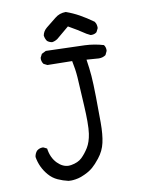

<svg xmlns="http://www.w3.org/2000/svg" viewBox="-89 -872 678 925"><g transform="rotate(-10 250.0 -410.0)"><path d="M170.4 -8.3Q175.8 -7.8 184.1 -7.8Q192.4 -7.8 205.3 -9.8Q218.3 -11.7 232.4 -16.6Q270 -30.8 292 -49.8Q308.6 -64 328.6 -89.4Q354.5 -122.1 362.8 -160.2Q371.6 -198.7 371.6 -258.1Q371.6 -317.4 370.6 -383.8Q369.6 -450.2 366.7 -487.1Q363.8 -523.9 356.9 -568.4L417 -564Q436.5 -564 450.7 -574.2L459.5 -592.8Q460 -595.2 460 -597.7Q460 -612.8 451.7 -623Q407.7 -636.2 360.4 -638.2Q311.5 -640.1 170.9 -644L149.9 -633.3L141.1 -616.2Q140.6 -613.3 140.6 -608.9Q140.6 -604.5 142.6 -597.7Q144.5 -590.8 149.4 -584.5L167 -575.7L287.6 -573.7Q296.4 -532.7 299.3 -492.7Q302.2 -452.6 307.1 -353.5Q309.6 -309.1 309.6 -275.9Q309.6 -236.8 306.2 -215.3Q300.3 -175.3 284.2 -148.9Q268.1 -123 249.3 -105Q230.5 -86.9 195.8 -81.1Q190.4 -80.1 184.6 -80.1Q155.3 -80.1 129.9 -105.5Q102.1 -133.3 95.7 -179.7L79.1 -188Q76.7 -188.5 74.7 -188.5Q58.6 -188.5 45.9 -177.7Q35.6 -165 33.7 -149.4Q42 -97.7 76.7 -57.6Q94.7 -36.6 119.4 -25.4Q144 -14.2 170.4 -8.3ZM401.4 -681.6Q417 -681.6 427.2 -690.4L436 -708Q436.5 -710.9 436.5 -712.4Q436.5 -713.9 436.3 -715.6Q436 -717.3 435.8 -720.2Q435.5 -723.1 434.8 -725.8Q434.1 -728.5 433.1 -731.4Q430.7 -736.3 427.7 -741.2Q393.1 -766.1 362.3 -783.2Q331.5 -800.3 298.3 -812Q267.1 -812 244.4 -793Q221.7 -773.9 196.3 -754.4Q178.2 -739.7 174.3 -718.8Q176.3 -702.6 185.1 -690.4Q195.3 -682.1 209 -680.2Q223.1 -682.1 235.8 -690.9L296.4 -741.7Q340.8 -716.8 378.4 -691.4L396.5 -682.1Q398.9 -681.6 401.4 -681.6Z"/></g></svg>

Font: Bakudai
Style: Light
Weight: 300
Version: Version 1.48